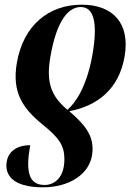

<svg xmlns="http://www.w3.org/2000/svg" viewBox="-20 -566 577 820"><path d="M329 -546C189 -546 80 -459 52 -298C30 -170 78 -103 162 -34C234 24 255 57 255 114C255 190 215 224 170 224C102 224 89 165 109 54C56 54 17 78 9 123C-1 177 29 234 164 234C272 234 369 180 375 81C380 9 338 -37 276 -91C397 -114 488 -186 512 -324C537 -467 462 -546 329 -546ZM325 -536C379 -536 400 -473 374 -328C350 -196 303 -127 268 -97C202 -153 174 -209 196 -328C222 -475 270 -536 325 -536Z"/></svg>

Font: Noto Serif Display Condensed
Style: Bold Italic
Weight: 700
Width: 3
Italic angle: -12°
Designer: Monotype Design Team
Foundry: Monotype Imaging Inc.
Version: Version 2.009